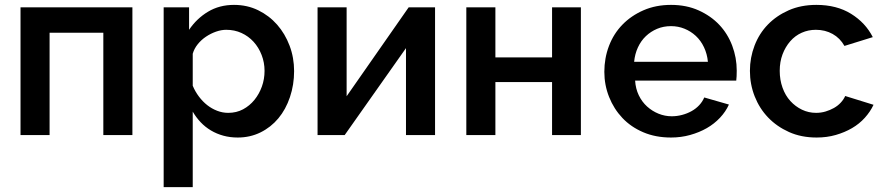

<svg xmlns="http://www.w3.org/2000/svg" viewBox="-20 -553 3620 786"><path d="M64 0V-523H522V0H403V-419H183V0Z M953 10Q922 10 894.5 2.5Q867 -5 843.5 -19Q820 -33 801.5 -52.5Q783 -72 769 -96V213H650V-523H754V-431Q785 -477 831.5 -505Q878 -533 938 -533Q992 -533 1037 -511Q1082 -489 1114.5 -452Q1147 -415 1165.5 -366Q1184 -317 1184 -262Q1184 -206 1167 -155.5Q1150 -105 1119.5 -68.5Q1089 -32 1046.5 -11Q1004 10 953 10ZM914 -91Q948 -91 975 -105.5Q1002 -120 1021.5 -144Q1041 -168 1052 -198.5Q1063 -229 1063 -263Q1063 -297 1051 -328Q1039 -359 1018 -382Q997 -405 968.5 -418Q940 -431 906 -431Q886 -431 864.5 -423.5Q843 -416 823.5 -403Q804 -390 789.5 -372Q775 -354 769 -333V-202Q779 -178 794.5 -157.5Q810 -137 828.5 -122.5Q847 -108 869 -99.5Q891 -91 914 -91Z M1280 0V-523H1399V-159L1653 -523H1761V0H1642V-356L1391 0Z M1889 0V-523H2008V-318H2240V-523H2358V0H2240V-217H2008V0Z M2727 10Q2664 10 2613.5 -11.5Q2563 -33 2528 -70Q2493 -107 2473.5 -156Q2454 -205 2454 -259Q2454 -315 2473 -365Q2492 -415 2528 -452Q2564 -489 2614.5 -511Q2665 -533 2727 -533Q2790 -533 2840 -510.5Q2890 -488 2924.5 -451.5Q2959 -415 2977.5 -366Q2996 -317 2996 -264Q2996 -252 2995.5 -241Q2995 -230 2994 -223H2580Q2582 -190 2595 -163Q2608 -136 2629 -117Q2650 -98 2676 -87.5Q2702 -77 2730 -77Q2751 -77 2772 -82.5Q2793 -88 2811 -98Q2829 -108 2842.5 -122.5Q2856 -137 2863 -154L2964 -125Q2951 -96 2927.5 -71Q2904 -46 2873.5 -28.5Q2843 -11 2805.5 -0.5Q2768 10 2727 10ZM2878 -300Q2875 -332 2862 -359.5Q2849 -387 2828.5 -406Q2808 -425 2782 -435.5Q2756 -446 2727 -446Q2696 -446 2670 -435Q2644 -424 2624 -405Q2604 -386 2591.5 -359Q2579 -332 2576 -300Z M3323 10Q3260 10 3210 -12.5Q3160 -35 3124.5 -72Q3089 -109 3069.5 -158.5Q3050 -208 3050 -263Q3050 -317 3069 -366.5Q3088 -416 3123.5 -452.5Q3159 -489 3209 -511Q3259 -533 3322 -533Q3405 -533 3464 -496.5Q3523 -460 3553 -401L3437 -365Q3419 -397 3388.5 -414Q3358 -431 3320 -431Q3289 -431 3262 -419Q3235 -407 3215 -384Q3195 -361 3183.5 -330.5Q3172 -300 3172 -263Q3172 -226 3183.5 -194Q3195 -162 3215.5 -139.5Q3236 -117 3263 -104Q3290 -91 3321 -91Q3341 -91 3359.5 -96.5Q3378 -102 3394 -111Q3410 -120 3422 -133Q3434 -146 3440 -160L3556 -124Q3543 -96 3520.5 -71Q3498 -46 3468 -28.5Q3438 -11 3401.5 -0.5Q3365 10 3323 10Z"/></svg>

Font: Rising Sun SemiBold
Style: Regular
Weight: 600
Designer: Matt McInerney, Pablo Impallari, Rodrigo Fuenzalida (Raleway font), Stephen Hutchings (Greek), Cristiano Sobral (main ch
Foundry: The Rising Sun Project Authors
Version: Version 4.327; ttfautohint (v1.8.4.7-5d5b-dirty)